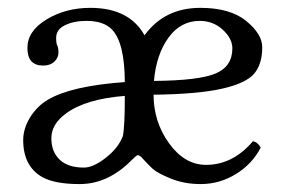

<svg xmlns="http://www.w3.org/2000/svg" viewBox="-20 -459 727 489"><path d="M265.1 -383.8Q244.1 -405.8 200.2 -405.8Q168 -405.8 145.5 -394.8Q123 -383.8 123 -362.8Q123 -347.7 126 -342.8Q128.9 -336.9 128.9 -325.2Q128.9 -312 118.4 -302Q107.9 -292 89.8 -292Q49.8 -292 49.8 -336.9Q49.8 -379.9 98.4 -409.4Q147 -439 210 -439Q309.1 -439 348.1 -369.1Q398.9 -439 490.2 -439Q566.4 -439 607.2 -405.5Q647.9 -372.1 647.9 -338.9Q647.9 -295.9 627.4 -271.5Q606.9 -247.1 545.9 -233.2Q484.9 -219.2 371.1 -217.8Q371.1 -148.9 410.6 -94Q450.2 -39.1 504.9 -39.1Q572.8 -39.1 624 -99.1Q635.3 -98.1 644 -83Q622.1 -41 580.6 -15.6Q539.1 9.8 491.2 9.8Q449.2 9.8 415 -4.2Q380.9 -18.1 368.9 -29.1Q356.9 -40 339.8 -59.1Q333 -64.9 329.6 -63.5Q326.2 -62 315.9 -51.8Q254.9 10.3 182.1 9.8Q120.1 9.8 87.9 -7.8Q39.1 -35.6 39.1 -102.1Q39.1 -131.8 56.9 -160.4Q74.7 -189 102.1 -205.1Q161.6 -240.2 297.9 -250Q297.4 -350.6 265.1 -383.8ZM297.9 -214.8Q198.2 -207 147.9 -169.9Q110.8 -142.6 110.8 -106.9Q110.8 -72.8 131.8 -52.5Q152.8 -32.2 193.8 -32.2Q217.8 -32.2 250 -57.6Q282.2 -83 293 -112.8Q297.9 -136.7 297.9 -214.8ZM372.1 -252.9Q487.3 -253.9 529.5 -272Q571.8 -290 571.8 -335.9Q571.8 -360.8 547.4 -383.3Q522.9 -405.8 488.8 -405.8Q439.9 -405.8 408.9 -362.8Q377.9 -319.8 372.1 -252.9Z"/></svg>

Font: Linux Libertine
Style: Regular
Weight: 400
Designer: Philipp H. Poll
Foundry: Philipp H. Poll
Version: Version 5.3.0 ; ttfautohint (v0.9)